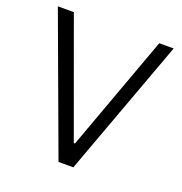

<svg xmlns="http://www.w3.org/2000/svg" viewBox="-125 -794 853 902"><g transform="rotate(20 301.5 -343.0)"><path d="M92 -686 302 -108H308L519 -686H591L339 0H265L12 -686Z"/></g></svg>

Font: Chivo Light
Style: Regular
Weight: 300
Designer: Hector Gatti
Foundry: Omnibus-Type
Version: Version 1.007